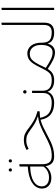

<svg xmlns="http://www.w3.org/2000/svg" viewBox="929 -1707 790 2688"><g transform="rotate(-90 1324.0 -363.0)"><path d="M508 -17 488 0H475Q359 0 342 -121Q317 -83 273 -61Q229 -39 178 -39Q108 -39 68 -75.5Q28 -112 28 -169Q28 -253 108 -307Q188 -361 337 -369V-484L369 -488V-168Q369 -98 396.5 -66Q424 -34 479 -34H491ZM337 -152V-336Q199 -331 129 -287Q59 -243 59 -173Q59 -128 90.5 -100Q122 -72 183 -72Q233 -72 274 -94Q315 -116 337 -152ZM266 -613Q266 -622 272.5 -629Q279 -636 289 -636Q298 -636 304.5 -629Q311 -622 311 -613Q311 -603 305 -597Q299 -591 289 -591Q279 -591 272.5 -597Q266 -603 266 -613ZM393 -613Q393 -622 399.5 -629Q406 -636 415 -636Q425 -636 431.5 -629Q438 -622 438 -613Q438 -603 431.5 -597Q425 -591 415 -591Q405 -591 399 -597Q393 -603 393 -613Z M1246 -17 1226 0Q1129 0 1069 -45Q1009 -90 991 -190Q943 -178 897 -156.5Q851 -135 788 -101Q724 -67 682 -47.5Q640 -28 590 -14Q540 0 488 0L468 -17L491 -34Q560 -34 620.5 -57Q681 -80 770 -127Q853 -171 913.5 -195Q974 -219 1044 -226Q983 -246 942.5 -269.5Q902 -293 857 -327Q812 -360 781 -375Q750 -390 704 -390Q672 -390 644.5 -382.5Q617 -375 584 -357L568 -386Q605 -406 637.5 -415Q670 -424 704 -424Q761 -424 797.5 -406.5Q834 -389 881 -351Q935 -310 984.5 -282Q1034 -254 1113 -232L1108 -203L1072 -201Q1044 -200 1018 -195Q1037 -106 1089 -70Q1141 -34 1230 -34Z M1559 -17 1539 0Q1480 0 1439.5 -24.5Q1399 -49 1383 -94Q1369 -48 1329.5 -24Q1290 0 1226 0L1206 -17L1229 -34Q1301 -34 1333.5 -65Q1366 -96 1366 -155V-309H1398V-155Q1398 -96 1435 -65Q1472 -34 1542 -34ZM1358 -410Q1358 -420 1365 -427Q1372 -434 1382 -434Q1392 -434 1399 -427Q1406 -420 1406 -410Q1406 -400 1399 -393Q1392 -386 1382 -386Q1372 -386 1365 -393Q1358 -400 1358 -410Z M2235 -17 2215 0Q2147 0 2109 -23Q2071 -46 2059 -92Q2044 -42 2013 -15Q1982 12 1936 12Q1886 12 1831 -13.5Q1776 -39 1703 -90Q1671 -38 1634 -19Q1597 0 1544 0H1539L1519 -17L1542 -34H1550Q1590 -34 1615.5 -45.5Q1641 -57 1663 -86.5Q1685 -116 1713 -174Q1750 -252 1780 -295Q1810 -338 1843 -356.5Q1876 -375 1921 -375Q1963 -375 1997 -352Q2031 -329 2050.5 -285Q2070 -241 2070 -181V-175Q2070 -97 2103 -65.5Q2136 -34 2219 -34ZM2039 -181Q2039 -256 2005 -298.5Q1971 -341 1916 -341Q1877 -341 1849.5 -324Q1822 -307 1795 -266Q1768 -225 1732 -146Q1729 -140 1725.5 -132.5Q1722 -125 1718 -117Q1791 -68 1841 -45Q1891 -22 1935 -22Q1986 -22 2012.5 -64.5Q2039 -107 2039 -181Z M2195 -17 2218 -34Q2319 -34 2319 -144V-734L2351 -738V-142Q2351 -65 2315 -32.5Q2279 0 2215 0Z M2528 0V-734L2559 -738V0Z"/></g></svg>

Font: FiraGO UltraLight
Style: Regular
Weight: 200
Designer: bBox Type
Foundry: bBox Type GmbH
Version: Version 1.001